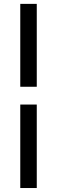

<svg xmlns="http://www.w3.org/2000/svg" viewBox="-20 -730 287 966"><path d="M165 -293.5H82V-710.5H165ZM165 216H82V-204H165Z"/></svg>

Font: Anek Gurmukhi Medium
Style: Regular
Weight: 500
Designer: Sarang Kulkarni (Gurmukhi), Yesha Goshar (Latin)
Foundry: Ek Type
Version: Version 1.003